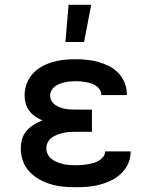

<svg xmlns="http://www.w3.org/2000/svg" viewBox="-20 -776 640 804"><path d="M297 8Q271 8 244.5 5.5Q218 3 193 -4.5Q168 -12 144.5 -25Q121 -38 103 -57.5Q85 -77 76 -102Q67 -127 67 -154Q67 -174 72.5 -193.5Q78 -213 91 -228Q104 -243 121 -253.5Q138 -264 157 -272Q141 -279 127 -288.5Q113 -298 102.5 -312Q92 -326 87.5 -342.5Q83 -359 83 -377Q83 -401 91.5 -424.5Q100 -448 116.5 -466.5Q133 -485 154.5 -497Q176 -509 199.5 -516Q223 -523 247.5 -525.5Q272 -528 297 -528Q321 -528 345 -525.5Q369 -523 392 -516.5Q415 -510 437 -499Q459 -488 475.5 -470.5Q492 -453 501.5 -430.5Q511 -408 511 -384V-378H404V-380Q404 -391 398 -400.5Q392 -410 382.5 -416.5Q373 -423 362.5 -426.5Q352 -430 341 -432Q330 -434 319 -435Q308 -436 297 -436Q286 -436 274.5 -435Q263 -434 252 -431.5Q241 -429 230 -425Q219 -421 210 -414Q201 -407 195.5 -397Q190 -387 190 -375Q190 -364 196 -353.5Q202 -343 211.5 -336.5Q221 -330 232 -326Q243 -322 254 -320Q265 -318 276.5 -317.5Q288 -317 300 -317H365V-224H300Q287 -224 273.5 -223.5Q260 -223 247 -220Q234 -217 221.5 -212.5Q209 -208 198 -200.5Q187 -193 180.5 -181Q174 -169 174 -155Q174 -142 180 -130Q186 -118 196.5 -110Q207 -102 219.5 -97Q232 -92 245 -89Q258 -86 271 -85Q284 -84 297 -84Q309 -84 321.5 -85Q334 -86 346.5 -88Q359 -90 371 -93.5Q383 -97 393.5 -103Q404 -109 412 -119Q420 -129 420 -142H527V-138Q527 -113 516 -89.5Q505 -66 486.5 -48.5Q468 -31 445 -20Q422 -9 397.5 -2.5Q373 4 347.5 6Q322 8 297 8ZM254 -600 267 -756H362L332 -600Z"/></svg>

Font: Iosevka Aile Semibold
Style: Regular
Weight: 600
Designer: Belleve Invis
Foundry: Belleve Invis
Version: Version 31.1.0; ttfautohint (v1.8.4)